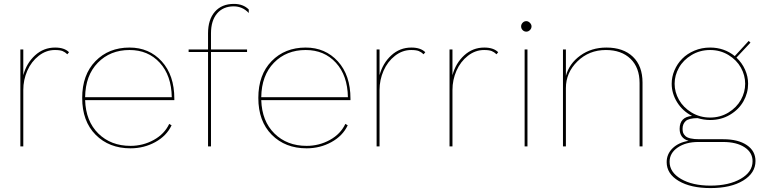

<svg xmlns="http://www.w3.org/2000/svg" viewBox="-20 -755 3965 990"><path d="M264.2 -509.8Q312 -509.8 335.9 -485.8L327.1 -475.1Q315.9 -486.3 302.5 -491.7Q289.1 -497.1 263.2 -497.1Q217.8 -497.1 179.7 -467.3Q141.6 -437.5 120.8 -390.4Q100.1 -343.3 100.1 -291V0H85V-500H100.1V-367.2Q116.7 -429.2 160.6 -469.5Q204.6 -509.8 264.2 -509.8Z M652.8 9.8Q542.5 9.8 473.1 -60.1Q403.8 -129.9 403.8 -250Q403.8 -369.6 472.2 -439.7Q540.5 -509.8 647.9 -509.8Q749 -509.8 814 -438.5Q878.9 -367.2 878.9 -246.1V-238.8H418.9Q422.4 -129.9 487.1 -66.4Q551.8 -2.9 652.8 -2.9Q717.3 -2.9 772.7 -33.4Q828.1 -64 852.5 -116.2L864.7 -108.9Q838.9 -54.2 780.5 -22.2Q722.2 9.8 652.8 9.8ZM418.9 -253.9H865.7Q863.8 -366.2 803.7 -431.6Q743.7 -497.1 647.9 -497.1Q548.3 -497.1 484.4 -431.6Q420.4 -366.2 418.9 -253.9Z M1186 -734.9Q1233.9 -734.9 1262.7 -706.1V-688Q1230.5 -722.2 1185.1 -722.2Q1130.4 -722.2 1099.1 -685.3Q1067.9 -648.4 1067.9 -583V-500H1253.9V-486.8H1067.9V0H1052.7V-486.8H952.6V-500H1052.7V-583Q1052.7 -654.3 1088.1 -694.6Q1123.5 -734.9 1186 -734.9Z M1561 9.8Q1450.7 9.8 1381.3 -60.1Q1312 -129.9 1312 -250Q1312 -369.6 1380.4 -439.7Q1448.7 -509.8 1556.2 -509.8Q1657.2 -509.8 1722.2 -438.5Q1787.1 -367.2 1787.1 -246.1V-238.8H1327.1Q1330.6 -129.9 1395.3 -66.4Q1460 -2.9 1561 -2.9Q1625.5 -2.9 1680.9 -33.4Q1736.3 -64 1760.7 -116.2L1772.9 -108.9Q1747.1 -54.2 1688.7 -22.2Q1630.4 9.8 1561 9.8ZM1327.1 -253.9H1773.9Q1772 -366.2 1711.9 -431.6Q1651.9 -497.1 1556.2 -497.1Q1456.5 -497.1 1392.6 -431.6Q1328.6 -366.2 1327.1 -253.9Z M2101.1 -509.8Q2148.9 -509.8 2172.9 -485.8L2164.1 -475.1Q2152.8 -486.3 2139.4 -491.7Q2126 -497.1 2100.1 -497.1Q2054.7 -497.1 2016.6 -467.3Q1978.5 -437.5 1957.8 -390.4Q1937 -343.3 1937 -291V0H1921.9V-500H1937V-367.2Q1953.6 -429.2 1997.6 -469.5Q2041.5 -509.8 2101.1 -509.8Z M2477.1 -509.8Q2524.9 -509.8 2548.8 -485.8L2540 -475.1Q2528.8 -486.3 2515.4 -491.7Q2502 -497.1 2476.1 -497.1Q2430.7 -497.1 2392.6 -467.3Q2354.5 -437.5 2333.7 -390.4Q2313 -343.3 2313 -291V0H2297.9V-500H2313V-367.2Q2329.6 -429.2 2373.5 -469.5Q2417.5 -509.8 2477.1 -509.8Z M2693.8 -591.8Q2682.6 -591.8 2674.8 -599.9Q2667 -607.9 2667 -619.1Q2667 -629.4 2674.8 -637.7Q2682.6 -646 2693.8 -646Q2703.6 -646 2712.2 -637.5Q2720.7 -628.9 2720.7 -619.1Q2720.7 -607.9 2712.4 -599.9Q2704.1 -591.8 2693.8 -591.8ZM2685.1 0V-500H2699.7V0Z M3106.9 -509.8Q3193.8 -509.8 3243.4 -462.4Q3293 -415 3293 -329.1V0H3277.8V-327.1Q3277.8 -406.7 3231 -451.9Q3184.1 -497.1 3104 -497.1Q3017.1 -497.1 2957.5 -438.7Q2897.9 -380.4 2897.9 -300.8V0H2882.8V-500H2897.9V-363.8Q2915 -427.2 2972.2 -468.5Q3029.3 -509.8 3106.9 -509.8Z M3840.3 -543.9 3849.6 -535.2 3777.3 -458Q3806.2 -430.7 3821.8 -395.5Q3837.4 -360.4 3837.4 -323.2Q3837.4 -275.4 3813.5 -232.9Q3789.6 -190.4 3744.1 -163.3Q3698.7 -136.2 3641.6 -136.2Q3609.9 -136.2 3576.7 -146Q3531.2 -145.5 3515.4 -130.6Q3499.5 -115.7 3499.5 -90.8Q3499.5 -78.6 3502.4 -70.3Q3505.4 -62 3513.9 -53.7Q3522.5 -45.4 3540.5 -41.3Q3558.6 -37.1 3586.4 -37.1H3709.5Q3786.1 -37.1 3830.8 -6.8Q3875.5 23.4 3875.5 75.2Q3875.5 137.2 3812 176Q3748.5 214.8 3643.6 214.8Q3541.5 214.8 3479.5 178Q3417.5 141.1 3417.5 81.1Q3417.5 39.1 3448.2 9.3Q3479 -20.5 3530.3 -28.8Q3484.4 -42.5 3484.4 -90.8Q3484.4 -151.9 3548.3 -157.2Q3500 -182.1 3471.7 -227.3Q3443.4 -272.5 3443.4 -323.2Q3443.4 -358.9 3457.8 -392.6Q3472.2 -426.3 3497.6 -452.1Q3522.9 -478 3560.5 -493.9Q3598.1 -509.8 3641.6 -509.8Q3714.4 -509.8 3768.6 -465.8ZM3432.6 79.1Q3432.6 133.3 3491.5 167.7Q3550.3 202.1 3643.6 202.1Q3738.3 202.1 3799.3 167Q3860.4 131.8 3860.4 76.2Q3860.4 31.2 3819.1 4.2Q3777.8 -22.9 3708.5 -22.9H3580.6Q3516.1 -22.9 3474.4 5.6Q3432.6 34.2 3432.6 79.1ZM3641.6 -148.9Q3693.8 -148.9 3736.1 -174.8Q3778.3 -200.7 3800.3 -240.2Q3822.3 -279.8 3822.3 -323.2Q3822.3 -366.7 3800.3 -406.2Q3778.3 -445.8 3736.1 -471.4Q3693.8 -497.1 3641.6 -497.1Q3588.9 -497.1 3546.1 -471.4Q3503.4 -445.8 3481 -406.2Q3458.5 -366.7 3458.5 -323.2Q3458.5 -279.8 3481 -240.2Q3503.4 -200.7 3546.1 -174.8Q3588.9 -148.9 3641.6 -148.9Z"/></svg>

Font: Human Sans Thin
Style: Regular
Weight: 100
Designer: Tim Radville
Foundry: Continuum
Version: Version 1.000;FEAKit 1.0